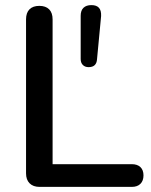

<svg xmlns="http://www.w3.org/2000/svg" viewBox="-20 -732 592 752"><path d="M135 0Q110 0 96 -14Q82 -28 82 -53V-656Q82 -682 95.5 -695.5Q109 -709 134 -709Q159 -709 172.5 -695.5Q186 -682 186 -656V-89H496Q518 -89 530 -77.5Q542 -66 542 -45Q542 -24 530 -12Q518 0 496 0ZM327 -469Q313 -469 304.5 -477.5Q296 -486 296 -501V-670Q296 -691 307 -701.5Q318 -712 338 -712Q358 -712 367.5 -701.5Q377 -691 376 -669L360 -500Q358 -469 327 -469Z"/></svg>

Font: Nunito ExtraLight SemiBold
Style: Regular
Weight: 600
Version: Version 3.602